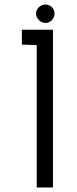

<svg xmlns="http://www.w3.org/2000/svg" viewBox="-20 -832 342 852"><path d="M215 0V-700H77V-634L143 -632V0ZM182 -730C204 -730 222 -750 222 -772C222 -794 204 -812 182 -812C160 -812 140 -794 140 -772C140 -750 160 -730 182 -730Z"/></svg>

Font: Advent Pro
Style: Medium
Weight: 500
Designer: Andreas Kalpakidis
Foundry: Andreas Kalpakidis
Version: Version 2.002 2008